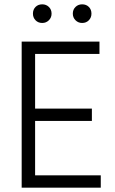

<svg xmlns="http://www.w3.org/2000/svg" viewBox="-20 -866 530 886"><path d="M359 -760C371.7 -760 382 -764.2 390 -772.5C398 -780.8 402 -791 402 -803C402 -815.7 398 -826 390 -834C382 -842 371.7 -846 359 -846C347 -846 336.8 -842 328.5 -834C320.2 -826 316 -815.7 316 -803C316 -791 320.2 -780.8 328.5 -772.5C336.8 -764.2 347 -760 359 -760ZM175 -760C187 -760 197.2 -764.2 205.5 -772.5C213.8 -780.8 218 -791 218 -803C218 -815.7 213.8 -826 205.5 -834C197.2 -842 187 -846 175 -846C162.3 -846 152 -842 144 -834C136 -826 132 -815.7 132 -803C132 -791 136 -780.8 144 -772.5C152 -764.2 162.3 -760 175 -760ZM142 -57V-308H404V-365H142V-617H439V-674H80V0H445V-57Z"/></svg>

Font: Hind Light
Style: Regular
Weight: 300
Designer: Manushi Parikh, Satya Rajpurohit
Foundry: Indian Type Foundry
Version: Version 1.201;PS 1.0;hotconv 1.0.78;makeotf.lib2.5.61930; tt